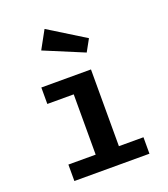

<svg xmlns="http://www.w3.org/2000/svg" viewBox="-147 -922 895 1025"><g transform="rotate(-20 300.0 -409.0)"><path d="M385 -529.5V-93.5H524.5V0H98V-93.5H253V-436H103V-529.5ZM394.5 -622 170 -715.5 226 -817.5 432 -690Z"/></g></svg>

Font: Fira Code Light SemiBold
Style: Regular
Weight: 600
Monospace: yes
Version: Version 5.002